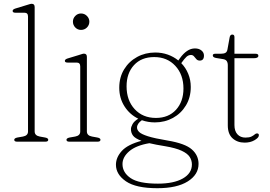

<svg xmlns="http://www.w3.org/2000/svg" viewBox="-20 -746 1424 1011"><path d="M162.5 -709V-54Q162.5 -32 189.5 -27L217 -22Q234 -19 234 -10Q234 0 219 0H70Q55 0 55 -10Q55 -18.5 72 -22L101 -27Q127.5 -32 127.5 -53.5V-659Q127.5 -679 109 -679H61Q46.5 -679 46.5 -688.5Q46.5 -696.5 60.5 -701L119.5 -719Q128 -721.5 135.2 -723.8Q142.5 -726 147 -726Q162.5 -726 162.5 -709Z M406.5 -588.5Q389 -588.5 376.5 -601.2Q364 -614 364 -632Q364 -649.5 376.5 -662.2Q389 -675 406.5 -675Q425 -675 437.8 -662Q450.5 -649 450.5 -632Q450.5 -614 437.8 -601.2Q425 -588.5 406.5 -588.5ZM437.5 -446.5V-54Q437.5 -32 464.5 -27L492 -22Q509 -19 509 -10Q509 0 494 0H345Q330 0 330 -10Q330 -18.5 347 -22L376 -27Q402.5 -32 402.5 -53.5V-396Q402.5 -416.5 384 -416.5H336Q321.5 -416.5 321.5 -425.5Q321.5 -433.5 335.5 -438L394.5 -456Q403 -458.5 410.2 -461Q417.5 -463.5 422 -463.5Q437.5 -463.5 437.5 -446.5Z M862.5 -6Q955 9.5 990.2 40.8Q1025.5 72 1025.5 117Q1025.5 173.5 968.8 209.2Q912 245 808.5 245Q696 245 643.2 208.8Q590.5 172.5 590.5 121.5Q590.5 83 621.2 49Q652 15 725 -4.5Q691.5 -17 680.5 -31.8Q669.5 -46.5 669.5 -66Q669.5 -77 677.8 -92.2Q686 -107.5 708 -121Q663 -143 635.5 -186Q608 -229 608 -284Q608 -339 633.5 -380.8Q659 -422.5 702 -446Q745 -469.5 797.5 -469.5Q832.5 -469.5 863.5 -458.5Q894.5 -447.5 919 -427.5L927.5 -439.5Q945 -464 964.8 -477.5Q984.5 -491 1006.5 -491Q1027.5 -491 1040.8 -480.2Q1054 -469.5 1054 -453.5Q1054 -427 1032 -427Q1020.5 -427 1014 -434.5Q1007.5 -442 1001.5 -449.2Q995.5 -456.5 985.5 -456.5Q972.5 -456.5 961.8 -446.8Q951 -437 934.5 -413.5Q958 -389.5 971.2 -357.2Q984.5 -325 984.5 -288Q984.5 -233 959 -190.8Q933.5 -148.5 890.5 -125Q847.5 -101.5 795.5 -101.5Q759.5 -101.5 727 -113Q701.5 -95 701.5 -74.5Q701.5 -62 713 -50.8Q724.5 -39.5 759 -28.5Q793.5 -17.5 862.5 -6ZM792 -445.5Q724.5 -445.5 685.5 -403Q646.5 -360.5 646.5 -291.5Q646.5 -217.5 689.2 -171.2Q732 -125 801 -125Q867.5 -125 906.8 -168Q946 -211 946 -280Q946 -353 903.2 -399.2Q860.5 -445.5 792 -445.5ZM625 118Q625 162.5 667.8 191.8Q710.5 221 811.5 221Q895 221 942.8 193.8Q990.5 166.5 990.5 120Q990.5 98.5 978.8 80.2Q967 62 936.5 47.8Q906 33.5 850 24Q800 16 766.5 8Q696 20 660.5 50.5Q625 81 625 118Z M1153 -435 1119 -440.5Q1100.5 -443.5 1100.5 -454Q1100.5 -463 1113.5 -463H1142.5Q1158 -463 1166.5 -467.5Q1175 -472 1177.5 -484.5L1189 -548Q1191.5 -564 1203 -564Q1214.5 -564 1214.5 -551V-463H1325.5Q1340.5 -463 1340.5 -452.5Q1340.5 -439.5 1317 -439.5H1214.5V-87.5Q1214.5 -56 1230.2 -38.8Q1246 -21.5 1272.5 -21.5Q1293 -21.5 1304 -27Q1315 -32.5 1321 -38Q1327 -43.5 1333 -43.5Q1345.5 -43.5 1342.5 -30Q1340.5 -19.5 1319.2 -7.2Q1298 5 1268 5Q1229.5 5 1204.5 -17.8Q1179.5 -40.5 1179.5 -86V-403Q1179.5 -416 1173.8 -424.5Q1168 -433 1153 -435Z"/></svg>

Font: Fraunces 9pt Soft Thin
Style: Regular
Weight: 100
Version: Version 1.000;[b76b70a41]